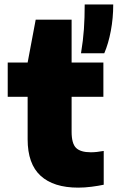

<svg xmlns="http://www.w3.org/2000/svg" viewBox="-20 -828 526 858"><path d="M329.5 10.5Q219.5 10.5 161.5 -42.5Q103.5 -95.5 103.5 -205.5V-548.5L139.5 -740H300V-239.5Q300 -186.5 320 -167Q340 -147.5 386 -147.5Q399 -147.5 412.8 -149Q426.5 -150.5 443.5 -153.5V-2.5Q420 2.5 389.2 6.5Q358.5 10.5 329.5 10.5ZM14.5 -395.5V-548.5H442V-395.5ZM342 -590Q351.5 -647.5 355 -698Q358.5 -748.5 358.5 -808H486Q486 -746.5 475.2 -689.8Q464.5 -633 446 -590Z"/></svg>

Font: Encode Sans SemiExpanded ExtraBold
Style: Regular
Weight: 800
Width: 6
Designer: Multiple Designers
Foundry: Impallari Type
Version: Version 3.002